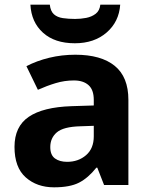

<svg xmlns="http://www.w3.org/2000/svg" viewBox="-20 -791 644 821"><path d="M302 -557Q412 -557 470.5 -509.5Q529 -462 529 -364V0H425L396 -74H392Q357 -30 318 -10Q279 10 211 10Q138 10 90 -32.5Q42 -75 42 -163Q42 -250 103 -291.5Q164 -333 286 -337L381 -340V-364Q381 -407 358.5 -427Q336 -447 296 -447Q256 -447 218 -435.5Q180 -424 142 -407L93 -508Q137 -531 190.5 -544Q244 -557 302 -557ZM323 -251Q251 -249 223 -225Q195 -201 195 -162Q195 -128 215 -113.5Q235 -99 267 -99Q315 -99 348 -127.5Q381 -156 381 -208V-253ZM494 -771Q489 -698 436 -652Q383 -606 300 -606Q214 -606 164 -651Q114 -696 110 -771H193Q196 -743 210.5 -730Q225 -717 249 -713.5Q273 -710 301 -710Q325 -710 348.5 -714.5Q372 -719 389 -732Q406 -745 409 -771Z"/></svg>

Font: Noto Sans Tai Tham
Style: Bold
Weight: 700
Designer: Monotype Design Team 2013. Revised by David WIlliams 2020
Foundry: Monotype Imaging Inc.
Version: Version 2.002; ttfautohint (v1.8.4.7-5d5b)